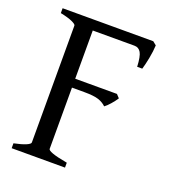

<svg xmlns="http://www.w3.org/2000/svg" viewBox="-116 -704 711 793"><g transform="rotate(20 239.0 -307.5)"><path d="M438.5 -602.5Q437.5 -577.1 431.2 -544.4Q424.8 -511.7 418.9 -493.2H396.5Q394.5 -538.1 384.8 -554.7Q375 -571.3 356.4 -571.3H148.4L162.1 -615.2H422.9ZM370.1 -344.7Q361.3 -331.1 348.1 -315.9Q335 -300.8 324.2 -293Q310.5 -306.6 289.6 -313.5Q268.6 -320.3 227.5 -320.3H126L137.7 -359.4H356.4ZM24.4 0V-21.5Q57.6 -28.3 76.2 -36.1Q94.7 -43.9 94.7 -50.8V-564.5Q94.7 -570.3 76.7 -578.6Q58.6 -586.9 24.4 -593.8V-615.2H244.1V-593.8Q210.9 -586.9 191.9 -584Q172.9 -581.1 172.9 -575.2V-50.8Q172.9 -44.9 191.9 -37.6Q210.9 -30.3 258.8 -21.5V0Z"/></g></svg>

Font: Podda
Style: Regular
Weight: 400
Designer: Md. Tanbin Islam Siyam
Foundry: Tanbin Islam Siyam
Version: Version 0.258